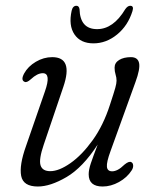

<svg xmlns="http://www.w3.org/2000/svg" viewBox="-20 -654 552 682"><path d="M446.5 -78Q452.5 -75 453 -66.2Q453.5 -57.5 447.5 -48.5Q431.5 -23.5 402.8 -7.5Q374 8.5 344.5 8.5Q295 8.5 295 -35Q295 -51 302.5 -73.5Q310 -96 327 -140.5Q274 -59 216.5 -25.2Q159 8.5 114.5 8.5Q62.5 8.5 55.2 -29.2Q48 -67 72.5 -135.5L139.5 -329Q162.5 -394 132 -394Q112.5 -394 89.5 -372.5Q74.5 -359 67 -363.5Q53 -369.5 66 -393.5Q79.5 -418 107.2 -434.5Q135 -451 165.5 -451Q241 -451 205 -345.5L135.5 -140.5Q117.5 -88 124 -67Q130.5 -46 158.5 -46Q189.5 -46 230.2 -74.5Q271 -103 309 -155.8Q347 -208.5 370.5 -281.5Q385 -325.5 389.5 -341.8Q394 -358 394 -367.5Q394 -378.5 390.5 -389.5Q387 -400.5 387 -413.5Q387 -431 403.2 -441Q419.5 -451 445 -451Q469.5 -451 474 -430.2Q478.5 -409.5 461 -362L372.5 -117Q358 -77.5 359.8 -61.5Q361.5 -45.5 378.5 -45.5Q387.5 -45.5 398 -50.8Q408.5 -56 423 -70Q438.5 -82.5 446.5 -78ZM325 -550.5Q382.5 -550.5 425 -621.5Q433.5 -633.5 442.5 -633.5Q456.5 -633.5 450.5 -614.5Q434.5 -563 396 -531.5Q357.5 -500 312 -500Q266 -500 244.5 -531.8Q223 -563.5 234.5 -616Q238.5 -633.5 251.5 -633.5Q260.5 -633.5 262.5 -621.5Q264.5 -550.5 325 -550.5Z"/></svg>

Font: Fraunces 72pt SuperSoft Light
Style: Italic
Weight: 300
Italic angle: -16°
Version: Version 1.000;[b76b70a41]